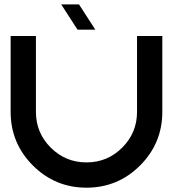

<svg xmlns="http://www.w3.org/2000/svg" viewBox="-20 -870 802 890"><path d="M29.3 -351.6V-703.1H146.5V-351.6Q146.5 -254.4 215.1 -185.8Q283.7 -117.2 380.9 -117.2Q478 -117.2 546.6 -185.8Q615.2 -254.4 615.2 -351.6V-703.1H732.4V-351.6Q732.4 -206.1 629.4 -103Q526.4 0 380.9 0Q235.4 0 132.3 -103Q29.3 -206.1 29.3 -351.6ZM421.9 -732.4H339.4L263.7 -849.6H346.2Z"/></svg>

Font: Gerhaus
Style: Regular
Weight: 400
Designer: GGBotNet
Foundry: GGBotNet
Version: 1.01